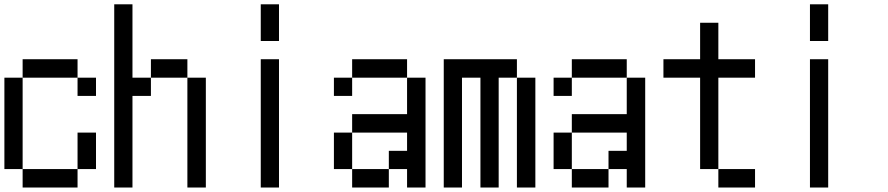

<svg xmlns="http://www.w3.org/2000/svg" viewBox="-20 -796 4040 874"><path d="M0 -26.4V-442.4H83V-526.4H333V-442.4H417V-359.4H333V-442.4H83V-26.4H333V-192.4H417V-26.4H333V57.6H83V-26.4Z M500 57.6V-776.4H583V-442.4H667V-526.4H833V-442.4H917V57.6H833V-442.4H667V-359.4H583V57.6Z M1167 -609.4V-776.4H1250V-609.4ZM1167 57.6V-526.4H1250V57.6Z M1500 -359.4V-442.4H1583V-359.4ZM1500 -26.4V-192.4H1583V-276.4H1833V-442.4H1583V-526.4H1833V-442.4H1917V57.6H1833V-26.4H1750V57.6H1583V-26.4H1750V-109.4H1833V-192.4H1583V-26.4Z M2000 57.6V-526.4H2333V-442.4H2417V57.6H2333V-442.4H2250V57.6H2167V-442.4H2083V57.6Z M2500 -359.4V-442.4H2583V-359.4ZM2500 -26.4V-192.4H2583V-276.4H2833V-442.4H2583V-526.4H2833V-442.4H2917V57.6H2833V-26.4H2750V57.6H2583V-26.4H2750V-109.4H2833V-192.4H2583V-26.4Z M3000 -442.4V-526.4H3167V-692.4H3250V-526.4H3417V-442.4H3250V-26.4H3167V-442.4ZM3250 -26.4H3417V57.6H3250Z M3667 -609.4V-776.4H3750V-609.4ZM3667 57.6V-526.4H3750V57.6Z"/></svg>

Font: KH Dot Kodenmachou 12
Style: Regular
Weight: 400
Designer: Original version for X68000 by Keitarou Hiraki (http://hp.vector.co.jp/authors/VA000874/) / TrueType conversion by Homem
Version: Version 1.00.20150527